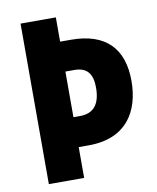

<svg xmlns="http://www.w3.org/2000/svg" viewBox="-81 -778 689 841"><g transform="rotate(-10 263.5 -357.0)"><path d="M503 -383C503 -526 428 -606 273 -606H225V-714H68V0H225V-137H270C438 -137 503 -248 503 -383ZM254 -270H225V-473H265C320 -473 345 -443 345 -381C345 -302 311 -270 254 -270Z"/></g></svg>

Font: Noto Sans Thai Looped Condensed ExtraBold
Style: Regular
Weight: 800
Width: 3
Designer: Sasikarn Vongin, Ben Mitchell
Foundry: The Fontpad Ltd
Version: Version 1.001